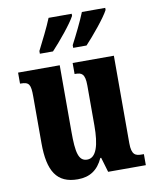

<svg xmlns="http://www.w3.org/2000/svg" viewBox="-86 -832 737 908"><g transform="rotate(-10 282.0 -378.0)"><path d="M300 -619V-606H364C401 -645 464 -721 482 -756V-766H370C352 -721 324 -665 300 -619ZM140 -619V-606H203C240 -645 303 -721 321 -756V-766H210C192 -721 163 -665 140 -619ZM214 10C272 10 311 -16 336 -71H340L361 0H542V-53H533C503 -53 483 -58 483 -116V-536H285V-483H288C318 -483 335 -477 335 -419V-227C335 -134 318 -74 274 -74C232 -74 223 -118 223 -216V-536H23V-483H26C67 -483 74 -470 74 -413V-188C74 -53 114 10 214 10Z"/></g></svg>

Font: Noto Serif Georgian ExtraCondensed ExtraBold
Style: Regular
Weight: 800
Width: 2
Designer: Monotype Design Team, Akaki Razmadze
Foundry: Google LLC
Version: Version 2.003